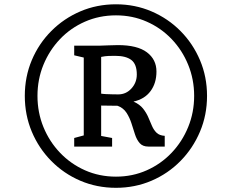

<svg xmlns="http://www.w3.org/2000/svg" viewBox="-20 -936 1079 894"><path d="M95.5 -489.5Q95.5 -578.5 128 -655.8Q160.5 -733 218.8 -791.5Q277 -850 354 -883Q431 -916 520 -916Q608.5 -916 685.5 -883Q762.5 -850 820.5 -791.5Q878.5 -733 911.2 -655.8Q944 -578.5 944 -489.5Q944 -400.5 911.2 -323Q878.5 -245.5 820.5 -186.5Q762.5 -127.5 685.5 -94.5Q608.5 -61.5 520 -61.5Q431 -61.5 354 -94.5Q277 -127.5 218.8 -186.5Q160.5 -245.5 128 -323Q95.5 -400.5 95.5 -489.5ZM154.5 -489.5Q154.5 -412.5 182.2 -344.5Q210 -276.5 259.8 -224.5Q309.5 -172.5 376 -143Q442.5 -113.5 520 -113.5Q597 -113.5 663.2 -143Q729.5 -172.5 779 -224.5Q828.5 -276.5 856.2 -344.5Q884 -412.5 884 -489.5Q884 -566.5 856.2 -634.5Q828.5 -702.5 779 -754.2Q729.5 -806 663.2 -835.2Q597 -864.5 520 -864.5Q442.5 -864.5 375.8 -835.2Q309 -806 259.5 -754Q210 -702 182.2 -634.2Q154.5 -566.5 154.5 -489.5ZM370 -305.5V-668L325.5 -678.5V-723.5H406Q430 -723 448 -723.5Q466 -724 484.2 -724.8Q502.5 -725.5 529 -726Q619.5 -726 664 -692.5Q708.5 -659 708.5 -603Q708.5 -549 681 -511.8Q653.5 -474.5 601.5 -463Q630 -450.5 645.8 -430.8Q661.5 -411 670.5 -389.8Q679.5 -368.5 687.8 -349.5Q696 -330.5 709.2 -317.8Q722.5 -305 747 -303.5V-253.5H671Q644.5 -253.5 630.5 -269.5Q616.5 -285.5 608.5 -310.5Q600.5 -335.5 592 -362Q583.5 -388.5 569 -411Q554.5 -433.5 527.5 -443.5L451 -444.5V-303L502 -293.5V-253.5H325.5V-293.5ZM451 -500Q459 -498.5 474 -497.8Q489 -497 504.5 -496.8Q520 -496.5 530.5 -496.5Q567 -496.5 592 -524Q617 -551.5 617 -589Q617 -637 591.8 -656.5Q566.5 -676 516.5 -676Q501.5 -676 485.8 -675.5Q470 -675 451 -671Z"/></svg>

Font: Merriweather 20pt Medium
Style: Regular
Weight: 500
Version: Version 2.100